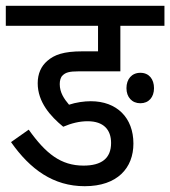

<svg xmlns="http://www.w3.org/2000/svg" viewBox="-20 -642 587 662"><path d="M282 -224C338 -224 363 -194 363 -149C363 -96 330 -71 268 -71C190 -71 138 -112 79 -195L18 -152C84 -58 164 0 272 0C385 0 440 -63 440 -147C440 -236 383 -293 293 -293C270 -293 242 -289 218 -281C201 -301 186 -323 186 -352C186 -364 189 -376 196 -382C206 -392 219 -396 250 -396H395V-553H547V-622H0V-553H318V-465H264C199 -465 167 -453 143 -432C122 -414 110 -388 110 -355C110 -290 154 -241 198 -205C226 -217 254 -224 282 -224ZM416 -338C416 -307 435 -286 464 -286C493 -286 511 -307 511 -338C511 -369 494 -391 464 -391C434 -391 416 -369 416 -338Z"/></svg>

Font: Noto Sans Condensed
Style: Italic
Weight: 400
Width: 3
Italic angle: -12°
Designer: Monotype Design Team
Foundry: Monotype Imaging Inc.
Version: Version 2.013